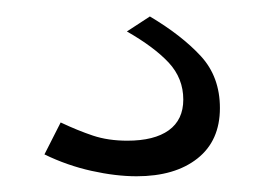

<svg xmlns="http://www.w3.org/2000/svg" viewBox="-20 -39 323 238"><path d="M149.3 179.5Q123.6 179.5 93.4 172.8Q63.2 166.1 35.1 152.4L55.2 112.8Q76.4 122.8 95.2 129.1Q114.1 135.4 137.8 135.4Q171.2 135.4 189.2 122.5Q207.2 109.5 207.2 84.4Q207.2 58.2 189.2 38.7Q171.1 19.3 137.3 0L165.8 -18.6Q205.3 4.9 229 30.6Q252.6 56.3 252.6 94.9Q252.6 135.4 224.8 157.4Q196.9 179.5 149.3 179.5Z"/></svg>

Font: Raleway Thin
Style: Regular
Weight: 100
Designer: Matt McInerney, Pablo Impallari, Rodrigo Fuenzalida
Foundry: Matt McInerney, Pablo Impallari, Rodrigo Fuenzalida
Version: Version 4.026